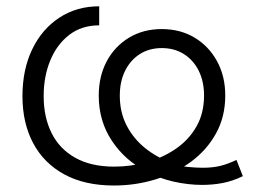

<svg xmlns="http://www.w3.org/2000/svg" viewBox="-20 -569 800 601"><path d="M336.9 11.7Q245.1 11.7 181.2 -23.2Q117.2 -58.1 83.7 -121.1Q50.3 -184.1 50.3 -268.1Q50.3 -351.1 80.8 -414.6Q111.3 -478 165.8 -513.7Q220.2 -549.3 290.5 -549.3V-489.7Q235.8 -489.7 197 -460Q158.2 -430.2 137.5 -380.1Q116.7 -330.1 116.7 -268.1Q116.7 -202.1 141.6 -152.3Q166.5 -102.5 215.8 -75Q265.1 -47.4 337.9 -47.4Q389.2 -47.4 439.2 -61.3Q489.3 -75.2 530 -103Q570.8 -130.9 594.7 -172.6Q618.7 -214.4 618.7 -270Q618.7 -314 602.1 -347.4Q585.4 -380.9 555.7 -399.7Q525.9 -418.5 486.3 -418.5Q447.3 -418.5 417.7 -399.7Q388.2 -380.9 371.6 -347.4Q355 -314 355 -269.5Q355 -217.8 376.2 -176.5Q397.5 -135.3 433.6 -106Q469.7 -76.7 515.1 -60.5Q538.6 -49.3 566.2 -46.6Q593.8 -43.9 613.8 -43.9Q646.5 -43.9 670.7 -50Q694.8 -56.2 720.2 -68.4L740.2 -17.6Q709 -2.4 677.7 3.7Q646.5 9.8 612.8 9.8Q569.3 9.8 523.4 -0.5Q477.5 -10.7 439.5 -32.2Q372.1 -65.4 330.6 -127.7Q289.1 -189.9 289.1 -269.5Q289.1 -330.6 314.2 -377.4Q339.4 -424.3 384 -451.2Q428.7 -478 486.3 -478Q544.4 -478 589.1 -451.2Q633.8 -424.3 659.4 -377.4Q685.1 -330.6 685.1 -270Q685.1 -203.6 656.2 -151.4Q627.4 -99.1 577.9 -62.7Q528.3 -26.4 466.1 -7.3Q403.8 11.7 336.9 11.7Z"/></svg>

Font: Inter 18pt Light
Style: Regular
Weight: 300
Designer: Rasmus Andersson
Foundry: rsms
Version: Version 4.001;git-66647c0bb